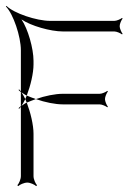

<svg xmlns="http://www.w3.org/2000/svg" viewBox="-40 -621 457 653"><path d="M-20 -599C5 -574 31 -497 31 -450V-310C29 -313 27 -315 25 -317L23 -315C25 -313 28 -310 31 -308V-260C28 -258 25 -255 23 -253L25 -251C27 -253 29 -255 31 -258V-22C31 -11 24 4 19 9L22 12C27 7 42 0 53 0C63 0 78 7 83 12L86 9C81 4 74 -11 74 -22V-166C74 -196 64 -238 51 -272C44 -269 38 -264 33 -261C37 -267 42 -275 46 -284C42 -293 37 -301 33 -307C38 -304 44 -299 51 -296C64 -330 74 -372 74 -402V-414C74 -456 55 -523 33 -555C65 -533 132 -514 174 -514H349C357 -514 370 -508 375 -504L377 -506C373 -511 367 -524 367 -532C367 -540 373 -553 377 -558L375 -560C370 -556 357 -550 349 -550H131C84 -550 7 -576 -18 -601ZM46 -284C48 -280 49 -276 51 -272C60 -276 71 -280 82 -284C71 -288 60 -292 51 -296C49 -292 48 -288 46 -284ZM82 -284C113 -273 148 -266 174 -266H299C307 -266 320 -260 325 -256L327 -258C323 -263 317 -276 317 -284C317 -292 323 -305 327 -310L325 -312C320 -308 307 -302 299 -302H174C148 -302 113 -295 82 -284Z"/></svg>

Font: Armata Saber
Style: Rg
Weight: 400
Designer: Jasper
Foundry: Cannot Into Space Fonts
Version: Version 0.970